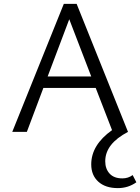

<svg xmlns="http://www.w3.org/2000/svg" viewBox="-20 -678 721 987"><path d="M662 222 681 259Q639 289 586 289Q522 289 485.5 256Q449 223 449 167Q449 67 556 -9L472 -226H203L118 0H43L308 -658H374L638 0Q521 61 521 151Q521 190 543.5 214.5Q566 239 609 239Q639 239 662 222ZM225 -285H449L336 -579Z"/></svg>

Font: EauTestSC
Style: Regular
Weight: 400
Designer: Christian Thalmann (Catharsis Fonts)
Version: Version 0.001;PS 000.001;hotconv 1.0.88;makeotf.lib2.5.64775